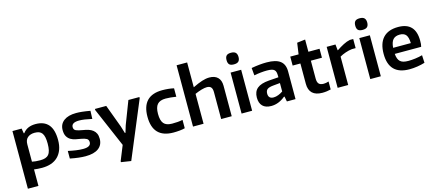

<svg xmlns="http://www.w3.org/2000/svg" viewBox="-65 -1516 5548 2444"><g transform="rotate(-15 2709.0 -294.0)"><path d="M67 -540H188L199 -475H206Q260 -550 373 -550Q485 -550 542 -483.5Q599 -417 599 -280Q599 -209 579 -155Q559 -101 522 -64Q485 -27 431.5 -8.5Q378 10 311 10Q282 10 255.5 8Q229 6 206 3V220H67ZM314 -89Q353 -89 380.5 -98Q408 -107 425.5 -128Q443 -149 451 -184Q459 -219 459 -270Q459 -319 452 -352.5Q445 -386 430 -407Q415 -428 391 -437Q367 -446 333 -446Q276 -446 241 -416.5Q206 -387 206 -327V-99Q227 -94 255 -91.5Q283 -89 314 -89Z M885 11Q843 11 792 5Q741 -1 682 -13V-113Q737 -101 785.5 -94Q834 -87 879 -87Q981 -87 981 -149Q981 -183 955.5 -197Q930 -211 882 -219Q850 -224 815.5 -231Q781 -238 752.5 -254.5Q724 -271 705.5 -302Q687 -333 687 -386Q687 -464 745.5 -508Q804 -552 908 -552Q927 -552 946.5 -551Q966 -550 987.5 -547.5Q1009 -545 1035 -541.5Q1061 -538 1093 -532L1089 -426Q1035 -438 994 -444Q953 -450 921 -450Q820 -450 820 -389Q820 -354 850 -341.5Q880 -329 936 -320Q975 -314 1008 -303.5Q1041 -293 1065 -274Q1089 -255 1102 -227Q1115 -199 1115 -158Q1115 -77 1056 -33Q997 11 885 11Z M1299 200 1298 188 1377 -7 1154 -525V-540H1303L1415 -238L1443 -146H1451L1479 -238L1595 -540H1740V-525L1429 220Z M2044 9Q1774 9 1774 -270Q1774 -549 2044 -549Q2082 -549 2122.5 -545Q2163 -541 2195 -533V-422Q2159 -428 2124 -431.5Q2089 -435 2057 -435Q1981 -435 1947 -396Q1913 -357 1913 -271Q1913 -183 1946 -144Q1979 -105 2056 -105Q2097 -105 2128.5 -107.5Q2160 -110 2195 -117V-7Q2166 1 2125.5 5Q2085 9 2044 9Z M2302 -808H2441V-481Q2513 -516 2565.5 -533Q2618 -550 2663 -550Q2734 -550 2773 -512Q2812 -474 2812 -401V0H2673V-354Q2673 -399 2655.5 -419Q2638 -439 2602 -439Q2572 -439 2530 -427Q2488 -415 2441 -394V0H2302Z M3011 -630Q2969 -630 2951 -648Q2933 -666 2933 -706Q2933 -746 2951 -764.5Q2969 -783 3011 -783Q3053 -783 3072 -764Q3091 -745 3091 -706Q3091 -668 3072.5 -649Q3054 -630 3011 -630ZM2942 -540H3081V0H2942Z M3334 5Q3259 5 3220.5 -34Q3182 -73 3182 -145Q3182 -225 3231.5 -266.5Q3281 -308 3387 -316L3514 -325V-343Q3514 -373 3509 -392.5Q3504 -412 3490.5 -424Q3477 -436 3453.5 -441Q3430 -446 3393 -446Q3358 -446 3314 -441.5Q3270 -437 3225 -428L3216 -527Q3328 -547 3417 -547Q3538 -547 3595.5 -503Q3653 -459 3653 -366V0H3539L3526 -67H3518Q3431 5 3334 5ZM3391 -93Q3421 -93 3454 -106Q3487 -119 3514 -138V-249L3429 -241Q3369 -236 3345.5 -218Q3322 -200 3322 -160Q3322 -93 3391 -93Z M4006 11Q3918 11 3874 -31Q3830 -73 3830 -154V-422H3728V-540H3838L3859 -688L3967 -701V-540H4114V-422H3968V-186Q3968 -138 3987.5 -117Q4007 -96 4051 -96Q4081 -96 4117 -108V-3Q4094 3 4064.5 7Q4035 11 4006 11Z M4208 -540H4324L4332 -462H4336Q4382 -493 4428 -517Q4474 -541 4516 -549H4560V-429H4511Q4468 -424 4424.5 -409Q4381 -394 4347 -374V0H4208Z M4707 -630Q4665 -630 4647 -648Q4629 -666 4629 -706Q4629 -746 4647 -764.5Q4665 -783 4707 -783Q4749 -783 4768 -764Q4787 -745 4787 -706Q4787 -668 4768.5 -649Q4750 -630 4707 -630ZM4638 -540H4777V0H4638Z M5154 9Q4885 9 4885 -265Q4885 -405 4952.5 -477Q5020 -549 5151 -549Q5378 -549 5378 -308Q5378 -284 5376.5 -265Q5375 -246 5370 -229H5022Q5025 -192 5034.5 -167Q5044 -142 5061.5 -126.5Q5079 -111 5105 -104.5Q5131 -98 5168 -98Q5210 -98 5260.5 -104.5Q5311 -111 5353 -123L5358 -22Q5313 -8 5259 0.5Q5205 9 5154 9ZM5146 -450Q5087 -450 5057 -416.5Q5027 -383 5022 -309H5255Q5253 -385 5227.5 -417.5Q5202 -450 5146 -450Z"/></g></svg>

Font: Encode Sans Normal
Style: SemiBold
Weight: 600
Designer: Pablo Impallari, Andres Torresi
Foundry: Pablo Impallari, Andres Torresi
Version: Version 1.000; ttfautohint (v1.00) -l 8 -r 50 -G 200 -x 14 -